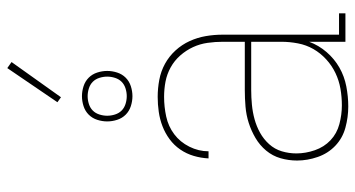

<svg xmlns="http://www.w3.org/2000/svg" viewBox="-250 -742 999 540"><g transform="rotate(-90 250.0 -471.5)"><path d="M221 8Q191 8 161.5 0Q132 -8 110.5 -28.5Q89 -49 79 -78Q69 -107 69 -136Q69 -160 75.5 -182.5Q82 -205 97 -223Q112 -241 132.5 -253Q153 -265 175 -272Q197 -279 220.5 -281Q244 -283 267 -283H403V-345Q403 -366 400 -387.5Q397 -409 388 -428.5Q379 -448 364.5 -464.5Q350 -481 331 -491.5Q312 -502 291 -506Q270 -510 248 -510Q220 -510 192.5 -504Q165 -498 143 -481.5Q121 -465 108 -439Q95 -413 95 -385H75Q76 -406 82 -426.5Q88 -447 100 -464.5Q112 -482 129 -494.5Q146 -507 165.5 -514.5Q185 -522 206 -525Q227 -528 248 -528Q272 -528 296 -523.5Q320 -519 341 -507.5Q362 -496 378.5 -478Q395 -460 405 -438Q415 -416 419 -392.5Q423 -369 423 -345V-18H483V0H403V-102Q393 -75 374 -53Q355 -31 330.5 -17Q306 -3 277.5 2.5Q249 8 221 8ZM224 -10Q248 -10 271 -14Q294 -18 315 -28Q336 -38 353.5 -54Q371 -70 382.5 -90Q394 -110 398.5 -133.5Q403 -157 403 -180V-265H267Q247 -265 226 -263Q205 -261 185 -255.5Q165 -250 147 -240Q129 -230 115 -214.5Q101 -199 95 -179Q89 -159 89 -138Q89 -112 98 -86Q107 -60 126 -42Q145 -24 171.5 -17Q198 -10 224 -10ZM250 -599Q236 -599 222 -603.5Q208 -608 198 -618Q188 -628 183.5 -642Q179 -656 179 -670Q179 -684 183.5 -698Q188 -712 198 -722Q208 -732 222 -736.5Q236 -741 250 -741Q264 -741 278 -736.5Q292 -732 302 -722Q312 -712 316.5 -698Q321 -684 321 -670Q321 -656 316.5 -642Q312 -628 302 -618Q292 -608 278 -603.5Q264 -599 250 -599ZM250 -615Q261 -615 272 -618.5Q283 -622 290.5 -629.5Q298 -637 301.5 -648Q305 -659 305 -670Q305 -681 301.5 -692Q298 -703 290.5 -710.5Q283 -718 272 -721.5Q261 -725 250 -725Q239 -725 228 -721.5Q217 -718 209.5 -710.5Q202 -703 198.5 -692Q195 -681 195 -670Q195 -659 198.5 -648Q202 -637 209.5 -629.5Q217 -622 228 -618.5Q239 -615 250 -615ZM247 -800 233 -810 329 -951 346 -939Z"/></g></svg>

Font: Iosevka Curly Slab Thin
Style: Regular
Weight: 100
Monospace: yes
Designer: Belleve Invis
Foundry: Belleve Invis
Version: Version 22.1.2; ttfautohint (v1.8.4)